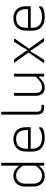

<svg xmlns="http://www.w3.org/2000/svg" viewBox="1255 -2045 800 3350"><g transform="rotate(-90 1655.0 -370.0)"><path d="M261 -536Q316 -536 356 -512.5Q396 -489 428 -443H440V-750H479Q490 -750 490 -739V0H451Q440 0 440 -11V-84H428Q397 -38 355 -14Q313 10 257 10Q205 10 163.5 -13.5Q122 -37 98.5 -81Q75 -125 75 -186V-330Q75 -426 127 -481Q179 -536 261 -536ZM166 -74Q203 -37 266 -37Q314 -37 357 -63Q400 -89 440 -151V-369Q400 -431 357 -460Q314 -489 266 -489Q202 -489 163.5 -446Q125 -403 125 -323V-193Q125 -154 136 -124Q147 -94 166 -74Z M903 -536Q955 -536 1002.5 -515Q1050 -494 1080.5 -445Q1111 -396 1111 -310V-245Q1111 -234 1100 -234H735V-212Q735 -129 778 -86Q827 -37 929 -37Q982 -37 1019.5 -49Q1057 -61 1096 -89H1108V-48Q1108 -43 1105 -40Q1080 -15 1034 -2.5Q988 10 928 10Q811 10 748 -45.5Q685 -101 685 -210V-304Q685 -370 703.5 -414.5Q722 -459 753.5 -486Q785 -513 824 -524.5Q863 -536 903 -536ZM903 -489Q825 -489 780 -445Q735 -401 735 -301V-281H1061V-306Q1061 -404 1015 -450Q995 -470 966.5 -479.5Q938 -489 903 -489Z M1500 -11Q1500 0 1489 0H1464Q1392 0 1361 -32Q1330 -64 1330 -137V-750H1369Q1380 -750 1380 -739V-134Q1380 -84 1398 -66Q1416 -47 1464 -47H1500Z M1698 -526Q1709 -526 1709 -515V-143Q1709 -89 1736 -63Q1763 -37 1808 -37Q1853 -37 1897.5 -64Q1942 -91 1994 -148V-526H2033Q2044 -526 2044 -515V0H2005Q1994 0 1994 -11V-91H1982Q1943 -45 1898.5 -17.5Q1854 10 1798 10Q1729 10 1694 -32Q1659 -74 1659 -133V-526Z M2231 -526H2282Q2289 -526 2294 -522Q2299 -518 2303 -513Q2340 -460 2377 -406.5Q2414 -353 2451 -300H2465Q2494 -357 2529.5 -413.5Q2565 -470 2602 -526H2643Q2655 -526 2655 -517Q2655 -513 2651 -506Q2609 -446 2566.5 -385.5Q2524 -325 2481 -264Q2528 -198 2574.5 -132Q2621 -66 2668 0H2619Q2612 0 2607.5 -2.5Q2603 -5 2597 -13Q2577 -42 2551 -79.5Q2525 -117 2498 -157.5Q2471 -198 2446 -236H2432Q2399 -176 2362 -117.5Q2325 -59 2286 0L2246 2Q2235 2 2235 -9Q2235 -15 2244 -27Q2287 -88 2329 -149Q2371 -210 2414 -271Q2368 -335 2322.5 -398.5Q2277 -462 2231 -526Z M3013 -536Q3065 -536 3112.5 -515Q3160 -494 3190.5 -445Q3221 -396 3221 -310V-245Q3221 -234 3210 -234H2845V-212Q2845 -129 2888 -86Q2937 -37 3039 -37Q3092 -37 3129.5 -49Q3167 -61 3206 -89H3218V-48Q3218 -43 3215 -40Q3190 -15 3144 -2.5Q3098 10 3038 10Q2921 10 2858 -45.5Q2795 -101 2795 -210V-304Q2795 -370 2813.5 -414.5Q2832 -459 2863.5 -486Q2895 -513 2934 -524.5Q2973 -536 3013 -536ZM3013 -489Q2935 -489 2890 -445Q2845 -401 2845 -301V-281H3171V-306Q3171 -404 3125 -450Q3105 -470 3076.5 -479.5Q3048 -489 3013 -489Z"/></g></svg>

Font: Recursive Sn Lnr St Lt
Style: Regular
Weight: 300
Version: Version 1.079;hotconv 1.0.112;makeotfexe 2.5.65598; ttfautoh